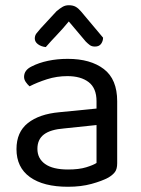

<svg xmlns="http://www.w3.org/2000/svg" viewBox="-20 -700 539 734"><path d="M240 -52Q282 -52 309.5 -60.5Q337 -69 349 -77V-222L225 -209Q173 -205 148 -186Q123 -167 123 -131Q123 -94 152.5 -73Q182 -52 240 -52ZM239 -475Q326 -475 377 -436Q428 -397 428 -313V-76Q428 -54 419.5 -42.5Q411 -31 394 -21Q370 -8 330 3Q290 14 240 14Q146 14 94.5 -23Q43 -60 43 -130Q43 -195 86.5 -229.5Q130 -264 207 -271L349 -285V-313Q349 -363 319 -386Q289 -409 238 -409Q197 -409 159.5 -397Q122 -385 93 -370Q85 -377 78.5 -386.5Q72 -396 72 -406Q72 -432 101 -446Q128 -460 163.5 -467.5Q199 -475 239 -475ZM308 -541 243 -618Q220 -590 197.5 -566.5Q175 -543 155 -520Q137 -522 125 -531Q113 -540 113 -553Q113 -564 119.5 -572.5Q126 -581 135 -591L196 -657Q209 -668 219.5 -674Q230 -680 243 -680Q259 -680 269.5 -674Q280 -668 290 -656L374 -556Q374 -543 366.5 -532.5Q359 -522 343 -522Q331 -522 323.5 -527.5Q316 -533 308 -541Z"/></svg>

Font: Baloo Bhaina 2
Style: Regular
Weight: 400
Designer: Yesha Goshar, Manish Minz, Shuchita Grover and Ek Type
Foundry: Ek Type
Version: Version 1.700